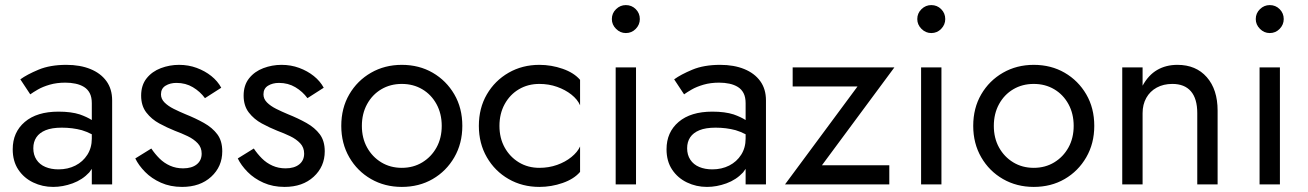

<svg xmlns="http://www.w3.org/2000/svg" viewBox="-20 -725 5143 755"><path d="M60 -413Q86 -432 131.5 -451Q177 -470 241 -470Q295 -470 335.5 -453.5Q376 -437 398.5 -406Q421 -375 421 -330V0H341V-61Q336 -53 331 -47Q304 -18 265.5 -4Q227 10 189 10Q147 10 110.5 -7.5Q74 -25 52 -58Q30 -91 30 -138Q30 -205 77.5 -245.5Q125 -286 210 -286Q260 -286 294 -275Q322 -265 341 -253V-319Q341 -343 333 -358.5Q325 -374 310.5 -383Q296 -392 277 -396Q258 -400 237 -400Q203 -400 175.5 -392Q148 -384 129 -373Q110 -362 99 -354ZM111 -142Q111 -116 123.5 -97Q136 -78 158.5 -68.5Q181 -59 210 -59Q247 -59 276.5 -74Q306 -89 323.5 -116.5Q341 -144 341 -180V-197Q322 -207 302 -213Q265 -223 223 -223Q184 -223 159.5 -213Q135 -203 123 -185Q111 -167 111 -142Z M575 -141Q589 -120 607 -102Q625 -84 648.5 -73.5Q672 -63 700 -63Q734 -63 753.5 -78.5Q773 -94 773 -121Q773 -145 757.5 -161.5Q742 -178 718 -189.5Q694 -201 667 -211Q637 -223 606.5 -239.5Q576 -256 555.5 -282.5Q535 -309 535 -349Q535 -390 556.5 -417Q578 -444 612.5 -457Q647 -470 684 -470Q721 -470 753.5 -458Q786 -446 811 -426Q836 -406 850 -380L786 -339Q767 -365 738.5 -382Q710 -399 674 -399Q649 -399 631 -388Q613 -377 613 -354Q613 -336 627 -322Q641 -308 663 -297Q685 -286 709 -276Q749 -260 782 -241.5Q815 -223 834.5 -197Q854 -171 854 -130Q854 -70 810.5 -30Q767 10 696 10Q650 10 613 -6.5Q576 -23 550.5 -49Q525 -75 512 -102Z M978 -141Q992 -120 1010 -102Q1028 -84 1051.5 -73.5Q1075 -63 1103 -63Q1137 -63 1156.5 -78.5Q1176 -94 1176 -121Q1176 -145 1160.5 -161.5Q1145 -178 1121 -189.5Q1097 -201 1070 -211Q1040 -223 1009.5 -239.5Q979 -256 958.5 -282.5Q938 -309 938 -349Q938 -390 959.5 -417Q981 -444 1015.5 -457Q1050 -470 1087 -470Q1124 -470 1156.5 -458Q1189 -446 1214 -426Q1239 -406 1253 -380L1189 -339Q1170 -365 1141.5 -382Q1113 -399 1077 -399Q1052 -399 1034 -388Q1016 -377 1016 -354Q1016 -336 1030 -322Q1044 -308 1066 -297Q1088 -286 1112 -276Q1152 -260 1185 -241.5Q1218 -223 1237.5 -197Q1257 -171 1257 -130Q1257 -70 1213.5 -30Q1170 10 1099 10Q1053 10 1016 -6.5Q979 -23 953.5 -49Q928 -75 915 -102Z M1322 -230Q1322 -300 1353.5 -354Q1385 -408 1439 -439Q1493 -470 1560 -470Q1628 -470 1681.5 -439Q1735 -408 1766.5 -354Q1798 -300 1798 -230Q1798 -161 1766.5 -106.5Q1735 -52 1681.5 -21Q1628 10 1560 10Q1493 10 1439 -21Q1385 -52 1353.5 -106.5Q1322 -161 1322 -230ZM1403 -230Q1403 -182 1423.5 -145Q1444 -108 1479.5 -86.5Q1515 -65 1560 -65Q1605 -65 1640.5 -86.5Q1676 -108 1696.5 -145Q1717 -182 1717 -230Q1717 -278 1696.5 -315.5Q1676 -353 1640.5 -374Q1605 -395 1560 -395Q1515 -395 1479.5 -374Q1444 -353 1423.5 -315.5Q1403 -278 1403 -230Z M1944 -230Q1944 -182 1964.5 -145Q1985 -108 2020.5 -86.5Q2056 -65 2101 -65Q2138 -65 2170.5 -76.5Q2203 -88 2227 -107.5Q2251 -127 2261 -149V-49Q2237 -21 2192.5 -5.5Q2148 10 2101 10Q2034 10 1980 -21Q1926 -52 1894.5 -106.5Q1863 -161 1863 -230Q1863 -300 1894.5 -354Q1926 -408 1980 -439Q2034 -470 2101 -470Q2148 -470 2192.5 -454.5Q2237 -439 2261 -411V-311Q2251 -334 2227 -353Q2203 -372 2170.5 -383.5Q2138 -395 2101 -395Q2056 -395 2020.5 -374Q1985 -353 1964.5 -315.5Q1944 -278 1944 -230Z M2386 -650Q2386 -673 2402.5 -689Q2419 -705 2441 -705Q2464 -705 2480 -689Q2496 -673 2496 -650Q2496 -628 2480 -611.5Q2464 -595 2441 -595Q2419 -595 2402.5 -611.5Q2386 -628 2386 -650ZM2481 -460V0H2401V-460Z M2631 -413Q2657 -432 2702.5 -451Q2748 -470 2812 -470Q2866 -470 2906.5 -453.5Q2947 -437 2969.5 -406Q2992 -375 2992 -330V0H2912V-61Q2907 -53 2902 -47Q2875 -18 2836.5 -4Q2798 10 2760 10Q2718 10 2681.5 -7.5Q2645 -25 2623 -58Q2601 -91 2601 -138Q2601 -205 2648.5 -245.5Q2696 -286 2781 -286Q2831 -286 2865 -275Q2893 -265 2912 -253V-319Q2912 -343 2904 -358.5Q2896 -374 2881.5 -383Q2867 -392 2848 -396Q2829 -400 2808 -400Q2774 -400 2746.5 -392Q2719 -384 2700 -373Q2681 -362 2670 -354ZM2682 -142Q2682 -116 2694.5 -97Q2707 -78 2729.5 -68.5Q2752 -59 2781 -59Q2818 -59 2847.5 -74Q2877 -89 2894.5 -116.5Q2912 -144 2912 -180V-197Q2893 -207 2873 -213Q2836 -223 2794 -223Q2755 -223 2730.5 -213Q2706 -203 2694 -185Q2682 -167 2682 -142Z M3097 -385V-460H3497L3212 -75H3477V0H3067L3352 -385Z M3587 -650Q3587 -673 3603.5 -689Q3620 -705 3642 -705Q3665 -705 3681 -689Q3697 -673 3697 -650Q3697 -628 3681 -611.5Q3665 -595 3642 -595Q3620 -595 3603.5 -611.5Q3587 -628 3587 -650ZM3682 -460V0H3602V-460Z M3807 -230Q3807 -300 3838.5 -354Q3870 -408 3924 -439Q3978 -470 4045 -470Q4113 -470 4166.5 -439Q4220 -408 4251.5 -354Q4283 -300 4283 -230Q4283 -161 4251.5 -106.5Q4220 -52 4166.5 -21Q4113 10 4045 10Q3978 10 3924 -21Q3870 -52 3838.5 -106.5Q3807 -161 3807 -230ZM3888 -230Q3888 -182 3908.5 -145Q3929 -108 3964.5 -86.5Q4000 -65 4045 -65Q4090 -65 4125.5 -86.5Q4161 -108 4181.5 -145Q4202 -182 4202 -230Q4202 -278 4181.5 -315.5Q4161 -353 4125.5 -374Q4090 -395 4045 -395Q4000 -395 3964.5 -374Q3929 -353 3908.5 -315.5Q3888 -278 3888 -230Z M4688 -280Q4688 -337 4663 -366Q4638 -395 4590 -395Q4555 -395 4528.5 -380.5Q4502 -366 4487.5 -340Q4473 -314 4473 -280V0H4393V-460H4473V-388Q4496 -430 4530.5 -450Q4565 -470 4610 -470Q4683 -470 4725.5 -421.5Q4768 -373 4768 -290V0H4688Z M4918 -650Q4918 -673 4934.5 -689Q4951 -705 4973 -705Q4996 -705 5012 -689Q5028 -673 5028 -650Q5028 -628 5012 -611.5Q4996 -595 4973 -595Q4951 -595 4934.5 -611.5Q4918 -628 4918 -650ZM5013 -460V0H4933V-460Z"/></svg>

Font: Jost
Style: Regular
Weight: 400
Version: Version 3.710